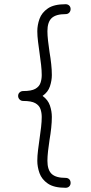

<svg xmlns="http://www.w3.org/2000/svg" viewBox="-20 -778 430 911"><path d="M291 113Q236 113 207 93Q178 73 167.5 43.5Q157 14 157 -15Q157 -38 160.5 -66Q164 -94 168 -122Q172 -148 175 -175Q178 -202 178 -223Q178 -243 172 -260.5Q166 -278 147.5 -288.5Q129 -299 90 -299Q80 -299 73 -306Q66 -313 66 -323Q66 -333 73 -339.5Q80 -346 90 -346Q129 -346 147.5 -356.5Q166 -367 172 -384.5Q178 -402 178 -422Q178 -443 175 -470Q172 -497 168 -524Q164 -552 160.5 -580Q157 -608 157 -630Q157 -659 167.5 -688.5Q178 -718 207 -738Q236 -758 291 -758Q302 -758 308.5 -751.5Q315 -745 315 -735Q315 -725 308.5 -718Q302 -711 291 -711Q245 -711 225 -692Q205 -673 205 -630Q205 -610 208 -584Q211 -558 215 -531Q220 -502 223 -474Q226 -446 226 -422Q226 -396 217 -368.5Q208 -341 182 -323Q208 -304 217 -277Q226 -250 226 -223Q226 -199 223 -171Q220 -143 215 -114Q211 -88 208 -61.5Q205 -35 205 -15Q205 28 225 47Q245 66 291 66Q302 66 308.5 72.5Q315 79 315 90Q315 100 308.5 106.5Q302 113 291 113Z"/></svg>

Font: Zen Kurenaido
Style: ARC
Weight: 400
Designer: Yoshimichi Ohira
Foundry: Positype
Version: Version 1.001